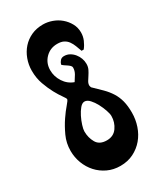

<svg xmlns="http://www.w3.org/2000/svg" viewBox="-168 -665 647 770"><g transform="rotate(-30 155.0 -280.5)"><path d="M167 -604Q188 -604 209 -596.5Q230 -589 246.5 -575Q263 -561 273.5 -542Q284 -523 284 -500Q284 -482 277 -465.5Q270 -449 259 -435H249Q244 -449 239 -462Q234 -475 226.5 -485.5Q219 -496 207.5 -502Q196 -508 178 -508Q145 -508 123 -485.5Q101 -463 101 -430Q101 -401 117.5 -375.5Q134 -350 162 -340Q170 -352 178 -365.5Q186 -379 186 -394Q186 -399 181.5 -403.5Q177 -408 171 -412Q165 -416 159 -420Q153 -424 150 -428Q153 -438 159.5 -445Q166 -452 177 -452Q191 -452 202.5 -445.5Q214 -439 222.5 -428.5Q231 -418 235.5 -405.5Q240 -393 240 -380Q240 -366 234.5 -355Q229 -344 223 -335Q217 -326 211.5 -317Q206 -308 206 -299Q206 -297 207 -294Q208 -291 209 -289Q230 -269 247 -252Q264 -235 276 -216Q288 -197 294 -174Q300 -151 300 -120Q300 -88 290 -58.5Q280 -29 261 -6.5Q242 16 215 29.5Q188 43 154 43Q122 43 95.5 30.5Q69 18 50 -3Q31 -24 20.5 -51.5Q10 -79 10 -109Q10 -145 24.5 -176.5Q39 -208 56 -233Q73 -258 87.5 -274.5Q102 -291 102 -296Q102 -300 91.5 -314.5Q81 -329 69 -351Q57 -373 46.5 -402Q36 -431 36 -465Q36 -493 45.5 -518.5Q55 -544 72 -563Q89 -582 113 -593Q137 -604 167 -604ZM97 -149Q97 -120 110.5 -96.5Q124 -73 158 -73Q189 -73 205.5 -96.5Q222 -120 222 -149Q222 -159 216 -176.5Q210 -194 201 -211Q192 -228 180.5 -240.5Q169 -253 157 -253Q146 -253 135.5 -240.5Q125 -228 116.5 -211Q108 -194 102.5 -176.5Q97 -159 97 -149Z"/></g></svg>

Font: Fette Mikado
Style: Regular
Weight: 400
Designer: Peter Wiegel
Foundry: Peter Wiegel
Version: Version 1.000